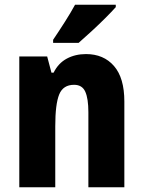

<svg xmlns="http://www.w3.org/2000/svg" viewBox="-20 -852 601 806"><path d="M341 -625Q415 -625 458.5 -575Q502 -525 502 -426V-66H351V-381Q351 -438 338 -467Q325 -496 291 -496Q245 -496 228.5 -455.5Q212 -415 212 -322V-66H61V-615H178L196 -547H205Q225 -587 260.5 -606Q296 -625 341 -625ZM466 -822Q450 -804 422.5 -776.5Q395 -749 364.5 -721Q334 -693 310 -672H203V-685Q228 -722 252.5 -760.5Q277 -799 295 -832H466Z"/></svg>

Font: Noto Sans Malayalam UI Condensed ExtraBold
Style: Regular
Weight: 800
Width: 3
Designer: Jelle Bosma - Monotype Design Team
Foundry: Monotype Imaging Inc.
Version: Version 2.104; ttfautohint (v1.8.4.7-5d5b)